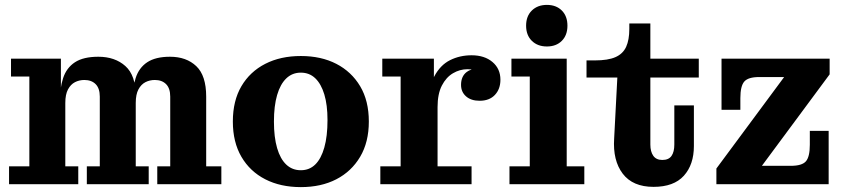

<svg xmlns="http://www.w3.org/2000/svg" viewBox="-20 -753 3456 785"><path d="M17 0V-73H100V-440H25V-513H229V-345L247 -347V-73H300V0ZM335 0V-73H388V-358Q388 -392 371 -409Q354 -426 325 -426Q304 -426 286.5 -417Q269 -408 258 -387.5Q247 -367 247 -332L224 -331Q224 -391 238 -433.5Q252 -476 286.5 -498.5Q321 -521 382 -521Q450 -521 492.5 -483Q535 -445 535 -361V-73H588V0ZM623 0V-73H676V-358Q676 -392 659 -409Q642 -426 613 -426Q592 -426 574.5 -417Q557 -408 546 -387.5Q535 -367 535 -332L521 -331Q521 -391 534.5 -433.5Q548 -476 582 -498.5Q616 -521 675 -521Q742 -521 782.5 -482.5Q823 -444 823 -358V-73H885V0Z M1210 12Q1127 12 1064.5 -20Q1002 -52 967 -112Q932 -172 932 -256Q932 -341 967 -400.5Q1002 -460 1064.5 -492Q1127 -524 1210 -524Q1293 -524 1355 -492Q1417 -460 1452.5 -400.5Q1488 -341 1488 -256Q1488 -172 1452.5 -112Q1417 -52 1355 -20Q1293 12 1210 12ZM1210 -57Q1245 -57 1269 -80.5Q1293 -104 1306 -150Q1319 -196 1319 -262Q1319 -324 1306 -367Q1293 -410 1269 -433Q1245 -456 1210 -456Q1175 -456 1150.5 -432.5Q1126 -409 1113 -364.5Q1100 -320 1100 -256Q1100 -192 1113 -147.5Q1126 -103 1150.5 -80Q1175 -57 1210 -57Z M1535 0V-73H1618V-440H1543V-513H1754V-334L1769 -338V-73H1908V0ZM1729 -315Q1731 -394 1755.5 -440.5Q1780 -487 1820 -507Q1860 -527 1908 -527Q1961 -527 1993.5 -499.5Q2026 -472 2026 -427Q2026 -389 2003.5 -365Q1981 -341 1941 -341Q1906 -341 1885.5 -359Q1865 -377 1865 -406Q1865 -441 1888 -458.5Q1911 -476 1960 -473L1955 -426Q1952 -448 1935.5 -459Q1919 -470 1891 -470Q1860 -470 1832 -453.5Q1804 -437 1786.5 -403Q1769 -369 1769 -315Z M2063 0V-73H2146V-440H2071V-513H2297V-73H2369V0ZM2216 -563Q2178 -563 2154.5 -586Q2131 -609 2131 -648Q2131 -687 2154.5 -710Q2178 -733 2216 -733Q2254 -733 2277 -710Q2300 -687 2300 -648Q2300 -609 2277 -586Q2254 -563 2216 -563Z M2652 11Q2567 11 2526 -43Q2485 -97 2491 -187L2504 -436H2378V-506H2412Q2466 -506 2496.5 -519.5Q2527 -533 2540 -561.5Q2553 -590 2553 -635V-657H2639V-162Q2639 -133 2651 -116Q2663 -99 2688 -99Q2714 -99 2725.5 -115.5Q2737 -132 2737 -162V-322H2817V-156Q2817 -80 2776 -34.5Q2735 11 2652 11ZM2639 -436V-513H2837V-436Z M2909 -64 3186 -438 3372 -449 3095 -75ZM2909 0V-64L3095 -75H3368V0ZM2930 -304V-438H3084Q3039 -438 3023 -419.5Q3007 -401 3007 -352V-304ZM3213 -75Q3259 -75 3275 -93.5Q3291 -112 3291 -161V-218H3368V-75ZM2930 -438V-513H3372V-449L3186 -438Z"/></svg>

Font: Montagu Slab 144pt SemiBold
Style: Regular
Weight: 600
Version: Version 1.000